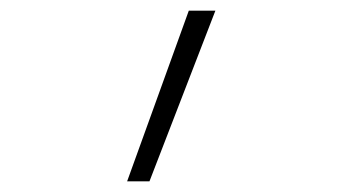

<svg xmlns="http://www.w3.org/2000/svg" viewBox="-20 -132 640 361"><path d="M219 209 335 -112H385L261 209Z"/></svg>

Font: Iosevka Curly XLtEx
Style: Regular
Weight: 200
Width: 7
Monospace: yes
Designer: Belleve Invis
Foundry: Belleve Invis
Version: Version 11.1.0; ttfautohint (v1.8.3)